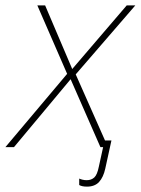

<svg xmlns="http://www.w3.org/2000/svg" viewBox="-51 -548 524 715"><path d="M273 147Q254 147 244 141V117Q248 119 255.5 121Q263 123 272 123Q289 123 300 113Q311 103 317 73L333 0H323L212 -253L1 0H-31L199 -273L88 -528H117L218 -291L421 -528H453L231 -271L340 -25H364L341 80Q334 112 318 129.5Q302 147 273 147Z"/></svg>

Font: Noto Sans Disp Thin
Style: Italic
Weight: 100
Italic angle: -12°
Designer: Monotype Design Team
Foundry: Monotype Imaging Inc.
Version: Version 2.000;GOOG;noto-source:20170915:90ef993387c0